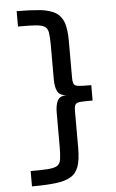

<svg xmlns="http://www.w3.org/2000/svg" viewBox="-60 -817 588 972"><g transform="rotate(-5 234.5 -331.5)"><path d="M62.5 35.2Q127.4 35.2 150.4 33.2Q182.6 30.8 197.3 22Q212.4 12.2 215.8 -9.3Q219.7 -35.2 219.7 -69.8V-248Q219.7 -284.7 230.5 -307.6Q241.7 -332 281.2 -332Q241.2 -332 230.5 -356.9Q219.7 -378.9 219.7 -416V-594.2Q219.7 -628.9 215.8 -655.3Q212.4 -676.3 197.3 -686Q182.6 -694.8 150.4 -697.3Q127.4 -699.2 62.5 -699.2V-777.3Q128.4 -777.3 183.6 -772Q231.4 -766.1 260.3 -749Q288.1 -731.9 300.8 -696.8Q312.5 -662.1 312.5 -604V-417.5Q312.5 -394.5 317.9 -384.8Q323.2 -375 342.8 -373Q356.4 -371.1 406.2 -371.1V-293Q362.3 -293 342.8 -291.5Q323.2 -289.1 317.9 -279.8Q312.5 -270 312.5 -246.6V-60.1Q312.5 -2 300.8 32.7Q288.1 68.8 260.3 84.5Q231.4 102.1 183.6 107.4Q135.3 113.3 62.5 113.3Z"/></g></svg>

Font: Michroma+
Style: Regular
Weight: 400
Designer: beogot
Foundry: beogot
Version: Version